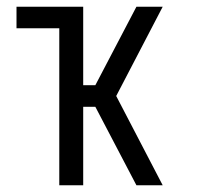

<svg xmlns="http://www.w3.org/2000/svg" viewBox="-20 -550 590 570"><path d="M385 0 263 -233H227V0H156V-466H29V-530H227V-297H263L385 -530H463L325 -265L463 0Z"/></svg>

Font: Lode
Style: Regular
Weight: 400
Monospace: yes
Designer: Belleve Invis
Foundry: Belleve Invis
Version: Version 29.2.0; ttfautohint (v1.8.3)